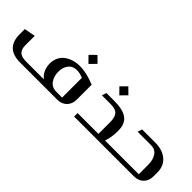

<svg xmlns="http://www.w3.org/2000/svg" viewBox="54 -1225 1866 1866"><g transform="rotate(45 987.5 -292.0)"><path d="M714.8 -584 776.9 -522.9 714.8 -460 652.8 -522.9ZM879.9 -338.9V-134.8Q879.9 -74.2 842.8 -37.1Q805.7 0 745.1 0H238.8Q133.3 0 85.7 -49.3Q38.1 -98.6 38.1 -189.9V-262.2L152.8 -284.2V-154.8Q152.8 -100.6 179.4 -74.2Q206.1 -47.9 271 -47.9H514.2Q481.9 -72.8 463.9 -111.8Q445.8 -150.9 445.8 -195.8Q445.3 -242.7 463.9 -280Q482.4 -317.4 514.2 -340.3Q545.9 -363.3 585.9 -375.2Q626 -387.2 670.9 -387.2Q765.6 -387.2 879.9 -338.9ZM685.1 -47.9H765.1V-319.8Q715.8 -338.9 682.1 -338.9Q622.1 -338.9 591.6 -299.3Q561 -259.8 561 -201.2Q561 -136.7 593 -92.3Q625 -47.9 685.1 -47.9Z M1143.1 -580.1 1205.1 -519 1143.1 -456.1 1081.1 -519ZM1355 -47.9H1424.8Q1435.1 -47.9 1435.1 -38.1V-9.8Q1435.1 0 1424.8 0H978V-47.9H1264.2V-209Q1264.2 -274.4 1238 -305.7Q1211.9 -336.9 1142.1 -336.9H1022.9L1038.1 -383.8H1147Q1266.6 -383.8 1322.8 -342Q1378.9 -300.3 1378.9 -207V-191.9Q1378.9 -118.7 1355 -47.9Z M1425.8 -47.9H1818.8V-174.8Q1818.8 -245.1 1789.6 -288.6Q1760.3 -332 1703.6 -332H1518.6L1533.7 -378.9H1714.8Q1813.5 -378.9 1874 -328.4Q1934.6 -277.8 1934.6 -188V-134.8Q1934.6 -74.2 1897.5 -37.1Q1860.4 0 1799.8 0H1425.8Q1416 0 1416 -9.8V-38.1Q1416 -47.9 1425.8 -47.9Z"/></g></svg>

Font: Wesal
Style: Regular
Weight: 500
Designer: Ahmed zaza
Foundry: Ahmed zaza
Version: Version 2.01